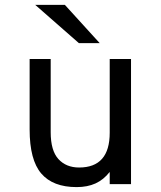

<svg xmlns="http://www.w3.org/2000/svg" viewBox="-20 -752 656 784"><path d="M101 -223V-511H187V-212Q187 -137 218.5 -102.5Q250 -68 303 -68Q428 -68 428 -210V-511H515V0H428V-50Q403 -18 370 -3Q337 12 293 12Q196 12 148.5 -43.5Q101 -99 101 -223ZM124 -732H245L387 -576H302Z"/></svg>

Font: Overpass Mono
Style: Regular
Weight: 400
Monospace: yes
Designer: Delve Withrington, Dave Bailey
Foundry: Delve Fonts
Version: Version 1.000;DELV;Overpass